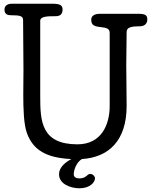

<svg xmlns="http://www.w3.org/2000/svg" viewBox="-20 -841 826 1031"><path d="M407 170C464 170 490 137 490 117C490 105 478 93 465 93C445 93 446 117 405 117C390 117 376 110 376 96C376 69 392 29 420 13C563 4 660 -85 660 -272C660 -345 658 -419 658 -492C658 -554 660 -607 660 -670C660 -695 687 -700 734 -700C750 -700 771 -710 771 -736C771 -759 762 -767 720 -767H517C488 -767 470 -756 470 -736C470 -712 478 -700 517 -696C557 -692 569 -686 569 -663V-272C569 -172 525 -66 396 -66C202 -66 196 -190 196 -323V-729C196 -754 237 -754 279 -754C306 -754 316 -768 316 -790C316 -813 302 -821 260 -821H41C29 -821 4 -815 4 -790C4 -762 24 -759 41 -759C81 -759 104 -757 104 -734C104 -644 106 -556 106 -467C106 -422 105 -377 105 -334C105 -261 107 -173 125 -125C158 -36 228 7 363 13C339 26 297 53 297 95C297 145 355 170 407 170Z"/></svg>

Font: Life Savers
Style: ExtraBold
Weight: 800
Designer: Pablo Impallari, Rodrigo Fuenzalida, Brenda Gallo
Foundry: Pablo Impallari, Rodrigo Fuenzalida, Brenda Gallo
Version: Version 3.000